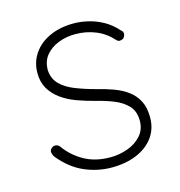

<svg xmlns="http://www.w3.org/2000/svg" viewBox="-85 -591 634 676"><g transform="rotate(-15 232.5 -252.5)"><path d="M55 -80Q48 -92 48.5 -99.5Q49 -107 56 -112Q61 -117 69.5 -116.5Q78 -116 84 -109Q110 -72 150.5 -49Q191 -26 246 -26Q279 -26 309.5 -37Q340 -48 359.5 -70Q379 -92 379 -124Q379 -158 360 -178.5Q341 -199 311 -211Q281 -223 248 -231Q213 -240 181.5 -251.5Q150 -263 126 -280.5Q102 -298 88 -322Q74 -346 74 -379Q74 -418 95 -449Q116 -480 154 -497.5Q192 -515 242 -515Q266 -515 293 -509Q320 -503 347 -488.5Q374 -474 397 -448Q405 -442 404.5 -433.5Q404 -425 397 -418Q391 -414 384 -414Q377 -414 372 -420Q346 -449 311.5 -463Q277 -477 238 -477Q205 -477 176.5 -466Q148 -455 130 -433.5Q112 -412 112 -379Q114 -348 133.5 -328Q153 -308 185.5 -295Q218 -282 259 -271Q292 -263 320.5 -252.5Q349 -242 370.5 -226Q392 -210 404.5 -186Q417 -162 417 -126Q417 -84 394.5 -53.5Q372 -23 332.5 -6.5Q293 10 242 10Q190 10 142 -11Q94 -32 55 -80Z"/></g></svg>

Font: Quicksand Variable Light
Style: Regular
Weight: 300
Designer: Andrew Paglinawan
Foundry: Andrew Paglinawan
Version: Version 3.004